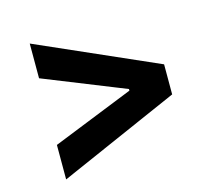

<svg xmlns="http://www.w3.org/2000/svg" viewBox="-86 -677 852 772"><g transform="rotate(-15 340.0 -291.0)"><path d="M598.8 -228.3 98.6 -8.4V-152L441.4 -289.3L436.7 -282V-299.8L441.4 -292.2L98.6 -429.5V-574L598.8 -353.5Z"/></g></svg>

Font: GitLab Sans
Style: Regular
Weight: 400
Designer: Rasmus Andersson
Foundry: Modifications by GitLab B.V., manufactured by rsms
Version: Version 4.000;git-c8fb6b7